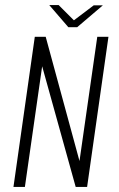

<svg xmlns="http://www.w3.org/2000/svg" viewBox="-20 -736 467 756"><path d="M33 0 117 -591H160L293 -102L363 -591H407L323 0H278L146 -475L78 0ZM249 -629 174 -716H211L271 -656L349 -715H385L284 -629Z"/></svg>

Font: Alumni Sans Thin Light
Style: Italic
Weight: 300
Italic angle: -8°
Version: Version 1.016